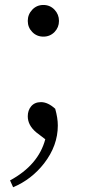

<svg xmlns="http://www.w3.org/2000/svg" viewBox="-20 -540 358 793"><path d="M34.2 233.4 21.5 205.1Q138.7 141.6 167 35.2L129.9 6.8Q94.7 -22.5 94.7 -59.6Q94.7 -84 108.4 -100.6Q123 -118.2 149.4 -118.2Q177.7 -118.2 208 -90.8Q218.8 -52.7 218.8 -21.5Q218.8 61.5 162.1 134.8Q110.4 201.2 34.2 233.4ZM159.2 -519.5Q186.5 -519.5 205.1 -500Q223.6 -480.5 223.6 -453.6Q223.6 -426.8 205.1 -407.7Q186.5 -388.7 159.2 -388.7Q131.8 -388.7 113.3 -407.7Q94.7 -426.8 94.7 -453.6Q94.7 -480.5 113.3 -500Q131.8 -519.5 159.2 -519.5Z"/></svg>

Font: Bpmf Zihi Box R
Style: R
Weight: 400
Foundry: But Ko
Version: Version 1.320